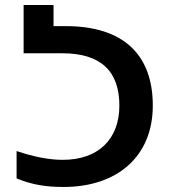

<svg xmlns="http://www.w3.org/2000/svg" viewBox="-20 -734 685 764"><path d="M233 10C444 10 588 -109 588 -314C588 -519 468 -630 242 -630H193V-714H74V-522H228C381 -522 455 -451 455 -314C455 -180 371 -98 230 -98C175 -98 114 -110 46 -133V-24C108 1 161 10 233 10Z"/></svg>

Font: Noto Sans Georgian Semi
Style: Regular
Weight: 600
Designer: Monotype Design Team
Foundry: Monotype Imaging Inc.
Version: Version 1.901